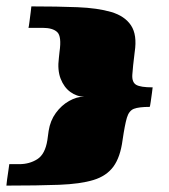

<svg xmlns="http://www.w3.org/2000/svg" viewBox="-24 -542 528 600"><path d="M124 -104 128 -133Q133 -165 150.5 -189Q168 -213 192 -226.5Q216 -240 239 -240Q216 -240 196 -254.5Q176 -269 165.5 -296Q155 -323 160 -361L162 -380Q169 -428 155 -441.5Q141 -455 109 -455H65Q66 -458 68 -473.5Q70 -489 72 -504.5Q74 -520 74 -522Q155 -522 218 -519.5Q281 -517 323.5 -504.5Q366 -492 385.5 -462.5Q405 -433 397 -380Q391 -332 389.5 -308.5Q388 -285 401.5 -277Q415 -269 453 -269Q453 -267 451 -252.5Q449 -238 447 -224Q445 -210 444 -208Q410 -208 394.5 -202Q379 -196 372.5 -174Q366 -152 359 -104Q352 -51 330.5 -21.5Q309 8 268 20.5Q227 33 160.5 35.5Q94 38 -4 38Q-4 35 -2 20Q0 5 2.5 -11Q5 -27 5 -29Q14 -29 21.5 -29Q29 -29 36 -29Q68 -29 92.5 -44.5Q117 -60 124 -104Z"/></svg>

Font: Genos Thin Black
Style: Italic
Weight: 900
Italic angle: -8°
Version: Version 1.010